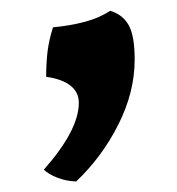

<svg xmlns="http://www.w3.org/2000/svg" viewBox="-20 -155 333 361"><path d="M187.2 -134.8Q211.4 -127.2 222.3 -107.1Q233.2 -87 233.2 -43Q233.2 18.4 202.4 79.4Q171.6 140.4 123.2 186.2Q104.6 185.6 88.1 179.2Q71.6 172.8 62.4 164Q128.2 89.6 128.2 38.2Q128.2 18.4 112.5 6Q96.8 -6.4 66.8 -10.6Q66.8 -35 69.2 -56.5Q71.6 -78 79.6 -103.6Q112.8 -106.8 140 -114.1Q167.2 -121.4 187.2 -134.8Z"/></svg>

Font: Vollkorn
Style: Regular
Weight: 400
Designer: Friedrich Althausen
Foundry: Friedrich Althausen
Version: Version 4.104